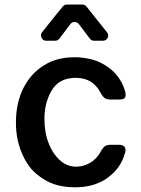

<svg xmlns="http://www.w3.org/2000/svg" viewBox="-20 -797 607 829"><path d="M423.8 -621.1H385.7Q375 -621.1 368.2 -629.9Q350.6 -653.3 320.3 -693.4Q313.5 -702.1 302.2 -702.1Q291 -702.1 284.2 -693.4Q273.4 -679.7 236.3 -629.9Q229.5 -621.1 217.8 -621.1H179.7Q166 -621.1 159.7 -633.8Q153.3 -646.5 162.1 -658.2Q207 -715.8 251 -768.6Q257.8 -777.3 268.6 -777.3H335Q346.7 -777.3 353.5 -768.6L441.4 -658.2Q451.2 -646.5 444.8 -633.8Q438.5 -621.1 423.8 -621.1ZM493.2 -367.2Q514.6 -367.2 519.5 -375Q522.5 -379.9 522.5 -387.7Q522.5 -392.6 520.5 -400.4Q516.6 -417 508.8 -433.6Q501 -449.2 491.2 -462.9Q475.6 -484.4 456.1 -500Q436.5 -515.6 412.1 -527.3Q387.7 -539.1 360.4 -543.9Q333 -549.8 301.8 -549.8Q263.7 -549.8 229.5 -541Q196.3 -532.2 168 -513.7Q139.6 -496.1 117.2 -470.7Q95.7 -446.3 80.1 -415Q64.5 -382.8 56.6 -346.7Q48.8 -309.6 48.8 -268.6Q48.8 -226.6 56.6 -191.4Q64.5 -155.3 80.1 -123Q94.7 -91.8 116.2 -66.4Q138.7 -42 167 -24.4Q195.3 -5.9 229.5 2.9Q263.7 11.7 302.7 11.7Q335 11.7 363.3 5.9Q391.6 0 415 -11.7Q439.5 -23.4 458 -40Q477.5 -55.7 492.2 -77.1Q502 -90.8 508.8 -106.4Q515.6 -122.1 520.5 -138.7Q524.4 -154.3 517.6 -163.1Q510.7 -171.9 493.2 -171.9Q481.4 -171.9 457 -171.9Q437.5 -171.9 428.7 -162.1Q419.9 -153.3 413.1 -139.6Q410.2 -134.8 407.2 -129.9Q404.3 -125 400.4 -121.1Q391.6 -110.4 381.8 -102.5Q371.1 -94.7 359.4 -88.9Q352.5 -85.9 344.7 -83Q336.9 -81.1 329.1 -79.1Q280.3 -71.3 245.1 -99.6Q210.9 -127.9 192.4 -172.9Q181.6 -198.2 176.8 -225.6Q171.9 -253.9 171.9 -281.2Q170.9 -347.7 200.2 -401.4Q229.5 -455.1 291 -460Q293.9 -460 297.9 -460.9Q300.8 -460.9 304.7 -460.9Q330.1 -460.9 350.6 -454.1Q371.1 -447.3 385.7 -433.6Q394.5 -425.8 401.4 -417Q408.2 -408.2 413.1 -398.4Q419.9 -384.8 428.7 -376Q438.5 -367.2 458 -367.2Q458 -367.2 457 -367.2Q465.8 -367.2 475.6 -367.2Q484.4 -367.2 493.2 -367.2Z"/></svg>

Font: DeepSea
Style: Medium
Weight: 500
Designer: Stem
Version: Version 3.019;git-0a5106e0b